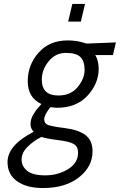

<svg xmlns="http://www.w3.org/2000/svg" viewBox="-20 -714 605 969"><path d="M197 235Q114 235 66 200.5Q18 166 18 104Q18 19 150 -49Q134 -65 134 -88.5Q134 -112 148 -136Q162 -160 176 -174L189 -189Q120 -221 120 -304Q120 -387 175 -448.5Q230 -510 321 -510Q367 -510 404 -498L417 -494L565 -500L550 -436H461Q478 -408 478 -367Q478 -292 421.5 -231Q365 -170 267 -170L234 -173Q203 -133 203 -112Q203 -91 222 -83.5Q241 -76 308 -67.5Q375 -59 411 -32.5Q447 -6 447 50Q447 127 378.5 181Q310 235 197 235ZM374 56Q374 26 352.5 13Q331 0 273 -7Q215 -14 189 -23Q149 -3 119 27Q89 57 89 91Q89 125 117 148Q145 171 208.5 171Q272 171 323 140Q374 109 374 56ZM274 -232Q337 -232 372 -274.5Q407 -317 407 -361Q407 -405 386 -426Q365 -447 312.5 -447Q260 -447 225.5 -404.5Q191 -362 191 -312Q191 -232 274 -232ZM324 -605 345 -694H409L388 -605Z"/></svg>

Font: TitilliumWebItalic
Style: Italic
Weight: 400
Italic angle: -13°
Version: Version 1.001;PS 57.000;hotconv 1.0.70;makeotf.lib2.5.55311